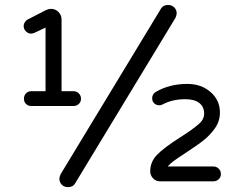

<svg xmlns="http://www.w3.org/2000/svg" viewBox="-20 -728 949 772"><path d="M218.8 -9.8Q218.8 -15.6 223.6 -27.3L627.9 -694.3Q636.7 -708 656.2 -708Q670.9 -708 680.7 -698.2Q690.4 -688.5 690.4 -673.8Q690.4 -668 685.5 -656.2L281.2 10.7Q272.5 24.4 252.9 24.4Q238.3 24.4 228.5 14.6Q218.8 4.9 218.8 -9.8ZM94.7 -651.4 165 -687.5Q176.8 -692.4 184.6 -692.4Q203.1 -692.4 215.3 -679.7Q227.5 -667 227.5 -649.4V-361.3H275.4Q288.1 -361.3 296.9 -352.5Q305.7 -343.8 305.7 -331.1Q305.7 -318.4 296.9 -310.1Q288.1 -301.8 275.4 -301.8H105.5Q92.8 -301.8 84.5 -310.1Q76.2 -318.4 76.2 -331.1Q76.2 -343.8 84.5 -352.5Q92.8 -361.3 105.5 -361.3H163.1V-617.2L120.1 -596.7Q111.3 -592.8 105.5 -592.8Q93.8 -592.8 84.5 -601.6Q75.2 -610.4 75.2 -623Q75.2 -631.8 80.6 -639.6Q85.9 -647.5 94.7 -651.4ZM706.1 -176.8Q753.9 -207 778.3 -228.5Q800.8 -247.1 800.8 -271.5Q800.8 -298.8 781.2 -314Q761.7 -329.1 725.6 -329.1Q671.9 -329.1 632.8 -307.6Q627 -304.7 620.1 -304.7Q608.4 -304.7 600.1 -312.5Q591.8 -320.3 591.8 -333Q591.8 -349.6 606.4 -358.4Q661.1 -390.6 733.4 -390.6Q789.1 -390.6 826.7 -357.9Q864.3 -325.2 864.3 -275.4Q864.3 -241.2 844.7 -212.9Q826.2 -186.5 801.8 -166.5Q777.3 -146.5 726.6 -113.3Q693.4 -91.8 677.7 -80.1Q662.1 -68.4 654.3 -58.6H837.9Q850.6 -58.6 859.4 -49.8Q868.2 -41 868.2 -28.3Q868.2 -15.6 859.4 -7.3Q850.6 1 837.9 1H623Q606.4 1 595.2 -11.2Q584 -23.4 584 -39.1Q584 -77.1 611.3 -105.5Q638.7 -133.8 706.1 -176.8Z"/></svg>

Font: jf-openhuninn-2.0
Style: Regular
Weight: 400
Designer: [Kosugi Maru]
Designed by MOTOYA      

[Varela Round]
Joe Prince (Latin component); Avraham Cornfeld (Hebrew component)
Foundry: justfont CO.,LTD.
Version: 2.0